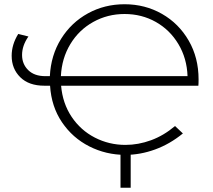

<svg xmlns="http://www.w3.org/2000/svg" viewBox="-20 -725 1002 905"><path d="M915 -321C915.7 -327 916 -337 916 -351C916 -419 900.5 -479.8 869.5 -533.5C838.5 -587.2 796.5 -629.2 743.5 -659.5C690.5 -689.8 631.7 -705 567 -705C504.3 -705 446.8 -690.7 394.5 -662C342.2 -633.3 300 -593.3 268 -542C236 -490.7 218.3 -432 215 -366H194C159.3 -366 132.3 -375.5 113 -394.5C93.7 -413.5 84 -437.3 84 -466C84 -495.3 94 -524.3 114 -553L66 -565C45.3 -531.7 35 -497.3 35 -462C35 -421.3 48.5 -387.7 75.5 -361C102.5 -334.3 140.3 -321 189 -321H216C220 -255.7 238.7 -198.3 272 -149C305.3 -99.7 348.3 -61.7 401 -35C453.7 -8.3 510.3 5 571 5C617.7 5 664.3 -3.5 711 -20.5C757.7 -37.5 801.3 -62.7 842 -96L805 -131C769.7 -101 732 -78.7 692 -64C652 -49.3 611.7 -42 571 -42C519.7 -42 471.7 -53.5 427 -76.5C382.3 -99.5 345.8 -132.2 317.5 -174.5C289.2 -216.8 272.7 -265.7 268 -321ZM419.5 -621.5C464.5 -646.5 513.7 -659 567 -659C621 -659 670.2 -646.5 714.5 -621.5C758.8 -596.5 794.3 -561.7 821 -517C847.7 -472.3 862 -422 864 -366H267C269.7 -422 284.5 -472.3 311.5 -517C338.5 -561.7 374.5 -596.5 419.5 -621.5ZM596 160V-15H548V160Z"/></svg>

Font: Montserrat Custom ExtraLight
Style: Regular
Weight: 300
Designer: Julieta Ulanovsky
Foundry: Julieta Ulanovsky
Version: Version 7.200